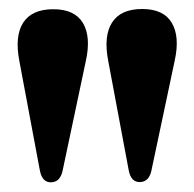

<svg xmlns="http://www.w3.org/2000/svg" viewBox="-20 -812 421 416"><path d="M282.5 -417.5Q264 -417.5 259 -442.5L214.5 -680Q204 -734 222.8 -763.2Q241.5 -792.5 288 -792.5Q334.5 -792.5 352.2 -762.5Q370 -732.5 358.5 -680.5L308 -442Q302.5 -417.5 282.5 -417.5ZM90 -417Q71.5 -417 66.5 -442L22 -679.5Q11.5 -733.5 30.2 -762.8Q49 -792 95.5 -792Q142 -792 159.8 -762Q177.5 -732 166 -680L115.5 -441.5Q110 -417 90 -417Z"/></svg>

Font: Fraunces 72pt
Style: Bold
Weight: 700
Version: Version 1.000;[b76b70a41]